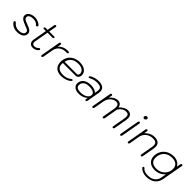

<svg xmlns="http://www.w3.org/2000/svg" viewBox="358 -2335 4221 4221"><g transform="rotate(45 2468.5 -225.0)"><path d="M35 -94Q31 -99 31 -107Q31 -121 47 -128Q54 -132 60 -132Q71 -132 85 -115Q144 -40 246 -40Q315 -40 354 -64Q393 -88 393 -131Q393 -152 382.5 -165Q372 -178 343 -192Q314 -206 249 -230Q176 -257 140.5 -290.5Q105 -324 105 -367Q105 -427 159.5 -463.5Q214 -500 301 -500Q352 -500 405 -478Q458 -456 480 -423Q484 -415 484 -411Q484 -396 467 -387Q457 -383 452 -383Q441 -383 432 -395Q387 -451 293 -451Q232 -451 196 -429Q160 -407 160 -367Q160 -338 184.5 -318Q209 -298 279 -274Q371 -242 408 -211Q445 -180 445 -136Q445 -68 390.5 -29.5Q336 9 240 9Q176 9 120 -19Q64 -47 35 -94Z M917 -483Q917 -455 882 -455H731L673 -126Q671 -117 671 -100Q671 -38 738 -38Q765 -38 787.5 -48Q810 -58 833 -80Q846 -93 858 -93Q866 -93 872.5 -86.5Q879 -80 879 -72Q879 -60 868 -49Q843 -20 807.5 -5Q772 10 729 10Q680 10 650 -20.5Q620 -51 620 -101Q620 -115 623 -130L680 -455H622Q608 -455 601.5 -459Q595 -463 595 -472Q595 -500 630 -500H688L718 -669Q724 -701 749 -701Q759 -701 764.5 -695Q770 -689 770 -679Q770 -672 769 -669L739 -500H890Q917 -500 917 -483Z M989 -11Q989 -18 990 -22L1069 -468Q1074 -500 1099 -500Q1121 -500 1121 -477L1120 -468L1107 -397Q1151 -445 1203.5 -467.5Q1256 -490 1321 -490H1347Q1375 -490 1375 -471Q1375 -457 1365.5 -449.5Q1356 -442 1339 -442H1313Q1221 -442 1159.5 -392Q1098 -342 1082 -255L1041 -22Q1035 10 1009 10Q989 10 989 -11Z M1386 -206Q1386 -293 1425 -359.5Q1464 -426 1534 -463Q1604 -500 1695 -500Q1763 -500 1815.5 -478.5Q1868 -457 1897.5 -418Q1927 -379 1927 -329Q1927 -282 1901 -252.5Q1875 -223 1833 -223H1440Q1438 -201 1438 -192Q1438 -117 1485.5 -78Q1533 -39 1625 -39Q1684 -39 1727.5 -53.5Q1771 -68 1817 -102Q1835 -116 1843 -116Q1848 -116 1855 -111Q1863 -106 1863 -97Q1863 -87 1852 -76Q1817 -38 1751.5 -14.5Q1686 9 1613 9Q1505 9 1445.5 -47.5Q1386 -104 1386 -206ZM1827 -268Q1850 -268 1862.5 -283Q1875 -298 1875 -325Q1875 -384 1826 -418Q1777 -452 1692 -452Q1592 -452 1528.5 -404Q1465 -356 1449 -268Z M1980 -128Q1980 -216 2046 -267Q2112 -318 2225 -318Q2284 -318 2333.5 -300Q2383 -282 2402 -254L2415 -327Q2418 -344 2418 -358Q2418 -407 2384 -429.5Q2350 -452 2277 -452Q2185 -452 2098 -405Q2084 -397 2077 -397Q2058 -397 2058 -416Q2058 -431 2068 -438Q2106 -466 2165 -483Q2224 -500 2283 -500Q2373 -500 2420.5 -463Q2468 -426 2468 -357Q2468 -341 2465 -323L2412 -22Q2408 -5 2401.5 2.5Q2395 10 2383 10Q2371 10 2365.5 1.5Q2360 -7 2362 -22L2370 -67Q2290 10 2164 10Q2081 10 2030.5 -27.5Q1980 -65 1980 -128ZM2388 -177Q2388 -222 2343.5 -246Q2299 -270 2216 -270Q2130 -270 2081.5 -232.5Q2033 -195 2033 -129Q2033 -38 2173 -38Q2235 -38 2284 -56Q2333 -74 2360.5 -105.5Q2388 -137 2388 -177Z M2576 -11Q2576 -18 2577 -22L2656 -468Q2661 -500 2686 -500Q2708 -500 2708 -477L2707 -468L2694 -397Q2731 -445 2780.5 -472.5Q2830 -500 2880 -500Q2928 -500 2958.5 -473Q2989 -446 2997 -396Q3040 -445 3090 -472.5Q3140 -500 3187 -500Q3251 -500 3283 -467.5Q3315 -435 3315 -372Q3315 -341 3310 -316L3258 -22Q3252 10 3226 10Q3206 10 3206 -11Q3206 -18 3207 -22L3259 -316Q3264 -342 3264 -370Q3264 -414 3244 -433Q3224 -452 3179 -452Q3129 -452 3083.5 -421.5Q3038 -391 3006 -336L2951 -22Q2945 10 2919 10Q2899 10 2899 -11Q2899 -18 2900 -22L2949 -303Q2955 -335 2955 -360Q2955 -452 2872 -452Q2825 -452 2782 -426.5Q2739 -401 2709 -356Q2679 -311 2669 -255L2628 -22Q2622 10 2596 10Q2576 10 2576 -11Z M3535 -652Q3535 -670 3551 -685Q3567 -700 3585 -700Q3600 -700 3611.5 -689Q3623 -678 3623 -664Q3623 -647 3606 -631.5Q3589 -616 3571 -616Q3556 -616 3545.5 -626.5Q3535 -637 3535 -652ZM3440 -13 3441 -22 3520 -468Q3525 -500 3550 -500Q3572 -500 3572 -480Q3572 -472 3571 -468L3492 -22Q3486 10 3460 10Q3440 10 3440 -13Z M3678 -11Q3678 -18 3679 -22L3758 -468Q3763 -500 3788 -500Q3810 -500 3810 -477L3809 -468L3796 -397Q3843 -447 3900 -473.5Q3957 -500 4020 -500Q4102 -500 4144.5 -463Q4187 -426 4187 -354Q4187 -333 4182 -303L4133 -22Q4127 10 4101 10Q4081 10 4081 -11Q4081 -18 4082 -22L4131 -303Q4136 -335 4136 -353Q4136 -405 4106.5 -428.5Q4077 -452 4014 -452Q3921 -452 3854 -397.5Q3787 -343 3771 -255L3730 -22Q3724 10 3698 10Q3678 10 3678 -11Z M4308 177Q4299 168 4299 157Q4299 147 4306 140Q4313 133 4324 133Q4336 133 4345 145Q4366 175 4406.5 190.5Q4447 206 4504 206Q4610 206 4673.5 159Q4737 112 4753 21L4774 -95Q4674 16 4527 16Q4459 16 4407.5 -9.5Q4356 -35 4328 -81.5Q4300 -128 4300 -189Q4300 -279 4340.5 -349Q4381 -419 4454 -458Q4527 -497 4621 -497Q4690 -497 4743 -467.5Q4796 -438 4825 -383L4841 -471Q4843 -483 4852 -491.5Q4861 -500 4871 -500Q4882 -500 4888 -492Q4894 -484 4892 -471L4804 21Q4784 131 4705.5 191Q4627 251 4503 251Q4382 251 4308 177ZM4801 -288Q4801 -364 4752.5 -406.5Q4704 -449 4617 -449Q4538 -449 4478 -416.5Q4418 -384 4385 -324.5Q4352 -265 4352 -187Q4352 -112 4399.5 -72Q4447 -32 4536 -32Q4610 -32 4671 -65.5Q4732 -99 4766.5 -157.5Q4801 -216 4801 -288Z"/></g></svg>

Font: Kodchasan ExtraLight
Style: Italic
Weight: 275
Italic angle: -10°
Version: Version 1.000; ttfautohint (v1.6)